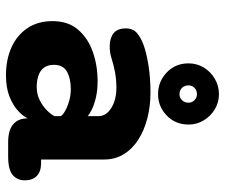

<svg xmlns="http://www.w3.org/2000/svg" viewBox="-76 -686 771 659"><g transform="rotate(90 309.5 -356.5)"><path d="M468 1Q428 1 408 -15.2Q388 -31.5 386.5 -59L386 -66Q379 -50 360.2 -32.8Q341.5 -15.5 311.2 -3.5Q281 8.5 238 8.5Q185 8.5 143 -10.2Q101 -29 76.8 -64.8Q52.5 -100.5 52.5 -151.5Q52.5 -205 81.8 -239Q111 -273 158 -289.5Q205 -306 258.5 -306Q290.5 -306 315.5 -300Q340.5 -294 356.8 -285.8Q373 -277.5 378.5 -272V-310Q378.5 -323 371 -334Q363.5 -345 350.2 -353.2Q337 -361.5 319.5 -366Q302 -370.5 282 -370.5Q253 -370.5 227.8 -365.8Q202.5 -361 182.5 -354.5Q171.5 -351 161.2 -349.2Q151 -347.5 139 -347.5Q111 -347.5 94.2 -360.8Q77.5 -374 77.5 -402.5Q77.5 -428.5 94.8 -442.2Q112 -456 135 -464Q160.5 -473.5 203.8 -480.5Q247 -487.5 298 -487.5Q343.5 -487.5 385 -477Q426.5 -466.5 458.5 -446.2Q490.5 -426 509 -396.2Q527.5 -366.5 527.5 -328V-112H540Q569 -112 584 -97.2Q599 -82.5 599 -56.5Q599 -30 580.5 -14.5Q562 1 517.5 1ZM378.5 -180Q373.5 -187.5 359 -195.5Q344.5 -203.5 325.2 -208.8Q306 -214 285.5 -214Q250 -214 226.2 -201Q202.5 -188 202.5 -156Q202.5 -134.5 212.5 -121.5Q222.5 -108.5 239.8 -102.8Q257 -97 278.5 -97Q304 -97 324.8 -107.8Q345.5 -118.5 359.5 -132.8Q373.5 -147 378.5 -158ZM303.5 -513.5Q260 -513.5 228.8 -543.2Q197.5 -573 197.5 -618Q197.5 -647 211.8 -670.5Q226 -694 250.2 -708.2Q274.5 -722.5 303.5 -722.5Q331.5 -722.5 355.2 -708.2Q379 -694 393.2 -670.2Q407.5 -646.5 407.5 -618.5Q407.5 -573 376.5 -543.2Q345.5 -513.5 303.5 -513.5ZM303.5 -587Q315 -587 323.8 -595.8Q332.5 -604.5 332.5 -618.5Q332.5 -630 323.8 -638.5Q315 -647 303.5 -647Q290 -647 281.5 -638.5Q273 -630 273 -618.5Q273 -604.5 281.5 -595.8Q290 -587 303.5 -587Z"/></g></svg>

Font: Sono Monospace
Style: Bold
Weight: 700
Designer: Tyler Finck
Foundry: Tyler Finck
Version: Version 2.112